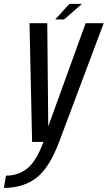

<svg xmlns="http://www.w3.org/2000/svg" viewBox="-76 -712 540 963"><path d="M85 0 72 -595.5H161L166 -78L353.5 -595.5H444L220.5 0Q171 131 105.5 180.8Q40 230.5 -56.5 230.5L-46 169Q15.5 169 60.5 133Q105.5 97.5 142 0ZM201 -614.5 272 -692.5H335L245.5 -614.5Z"/></svg>

Font: Anybody
Style: Italic
Weight: 400
Italic angle: -10°
Designer: Tyler Finck
Foundry: Etcetera Type Company
Version: Version 1.010; ttfautohint (v1.8.3) -l 8 -r 50 -G 200 -x 14 